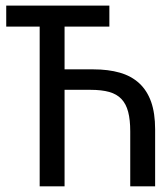

<svg xmlns="http://www.w3.org/2000/svg" viewBox="-20 -658 590 678"><path d="M208 -413.1V-564H366.2V-638.2H2V-564H120.1V0H208V-340.8H299.8C325.8 -340.8 347.8 -338.3 365.7 -333.3C383.6 -328.2 398 -319.9 408.9 -308.3C419.8 -296.8 427.7 -281.7 432.6 -262.9C437.5 -244.2 439.9 -221.2 439.9 -193.8V0H527.8V-201.2C527.8 -239.3 523.1 -271.6 513.7 -298.3C504.2 -325 490.2 -346.9 471.7 -364C453.1 -381.1 430.3 -393.6 403.1 -401.4C375.9 -409.2 344.6 -413.1 309.1 -413.1Z"/></svg>

Font: CodeNewRoman Nerd Font Mono
Style: Regular
Weight: 400
Monospace: yes
Designer: Sam Radian
Foundry: Code New Roman
Version: Version 2.00 November 29, 2014;Nerd Fonts 3.2.1